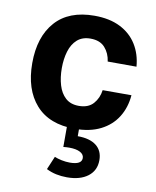

<svg xmlns="http://www.w3.org/2000/svg" viewBox="-86 -604 736 907"><g transform="rotate(10 282.0 -151.0)"><path d="M294.1 -537.6Q171.2 -537.6 106.9 -465Q42.7 -392.4 42.7 -266.4Q42.7 -140.5 106.9 -67.9Q171.2 4.7 294.1 4.7Q366.6 4.7 417.8 -21.2Q469 -47.1 497.4 -92.9Q525.8 -138.6 530.6 -198H392.5Q387.3 -159.1 363.4 -132.2Q339.5 -105.3 294.1 -105.3Q254.3 -105.3 230.1 -127.4Q206 -149.5 195.2 -186.1Q184.3 -222.8 184.3 -267.4Q184.3 -311.4 195.3 -347.9Q206.3 -384.4 230.6 -406.2Q255 -427.9 294.1 -427.9Q339.5 -427.9 363.4 -401.2Q387.3 -374.5 392.5 -335.2L530.6 -334.9Q525.8 -394.9 497.2 -440.7Q468.6 -486.5 417.6 -512Q366.6 -537.6 294.1 -537.6ZM434.7 130.7Q434.7 85.5 403.5 61Q372.3 36.6 314.4 36.6V-0.5H256.1V98.5Q263 97.7 270.3 97.2Q277.5 96.8 284.3 96.8Q318.2 96.8 337 107Q355.7 117.1 355.7 134.5Q355.7 166 298.8 166Q279.8 166 259.4 161.8Q239.1 157.6 224.9 151.4L198.1 214.9Q221 226.4 245.6 231.6Q270.3 236.8 297.3 236.8Q360.6 236.8 397.7 208.5Q434.7 180.1 434.7 130.7Z"/></g></svg>

Font: Estedad VF
Style: Regular
Weight: 100
Designer: Amin Abedi
Version: Version 7.3